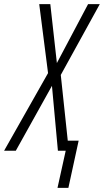

<svg xmlns="http://www.w3.org/2000/svg" viewBox="-78 -734 506 935"><path d="M202 181 242 0H204L175 -316L-1 0H-58L156 -378L113 -714H167L199 -427L351 -714H408L218 -369L252 -49H305L255 181Z"/></svg>

Font: Noto Sans ExtraCondensed Light
Style: Italic
Weight: 300
Width: 2
Italic angle: -12°
Designer: Monotype Design Team
Foundry: Monotype Imaging Inc.
Version: Version 2.013; ttfautohint (v1.8.4.7-5d5b)